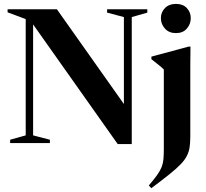

<svg xmlns="http://www.w3.org/2000/svg" viewBox="-20 -754 1087 1012"><path d="M115.5 -40.5V-653.5L20 -689V-705H280L661.5 -165.5L633 -108V-664L544.5 -687.5V-705H756.5V-687.5L674.5 -664V5.5H600.5L139.5 -646.5L154.5 -660.5V-40.5L243 -17.5V0H33.5V-17.5ZM907.5 -579.5Q871 -579.5 849.5 -603.2Q828 -627 828 -658.5Q828 -689.5 849.5 -711.5Q871 -733.5 907.5 -733.5Q944 -733.5 964.8 -711.5Q985.5 -689.5 985.5 -658.5Q985.5 -627 964.8 -603.2Q944 -579.5 907.5 -579.5ZM843.5 -388Q838 -394 828.2 -402Q818.5 -410 805.8 -420Q793 -430 778 -442V-455.5L974.5 -508.5H984L983 -407.5V-35Q983 -3 979.5 21.2Q976 45.5 965.2 67Q954.5 88.5 932.2 111.8Q910 135 872.2 165.2Q834.5 195.5 777.5 238L764.5 223.5Q792.5 190.5 808.5 168Q824.5 145.5 832 126.2Q839.5 107 841.5 84.5Q843.5 62 843.5 29Z"/></svg>

Font: Newsreader 60pt SemiBold
Style: Regular
Weight: 600
Designer: Hugues Gentile
Foundry: Production Type
Version: Version 1.003